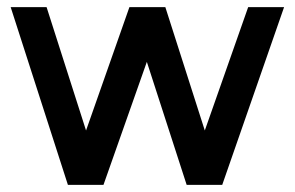

<svg xmlns="http://www.w3.org/2000/svg" viewBox="-20 -520 829 540"><path d="M678 -500 556 -153 445 -500H344L222 -153L111 -500H10L171 0H271L393 -346L505 0H605L779 -500Z"/></svg>

Font: Unageo
Style: Medium
Weight: 500
Designer: Richard Sepsi
Foundry: Richard Sepsi
Version: Version 2.000